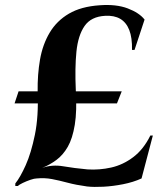

<svg xmlns="http://www.w3.org/2000/svg" viewBox="-20 -735 643 765"><path d="M589 -195 544 -24Q511 -9 470.5 -1Q430 7 392 9Q354 11 327 8Q283 2 249.5 -7Q216 -16 187 -21.5Q158 -27 126 -24Q117 -24 101 -18.5Q85 -13 70.5 -6Q56 1 51 6H41V-4Q61 -29 82.5 -77Q104 -125 119 -198Q134 -271 130 -370Q129 -438 139.5 -498Q150 -558 178 -605Q206 -652 254.5 -680.5Q303 -709 377 -714Q443 -719 489 -701.5Q535 -684 556 -657L516 -536H506Q507 -585 495 -615.5Q483 -646 459 -660Q435 -674 399 -672Q343 -669 317 -631.5Q291 -594 284.5 -529Q278 -464 282 -377Q287 -293 278 -238Q269 -183 250 -150Q231 -117 204.5 -97.5Q178 -78 148 -66Q188 -80 231.5 -72.5Q275 -65 329 -60Q376 -57 423 -67.5Q470 -78 511 -109Q552 -140 579 -195ZM54 -371H465L446 -323H38Z"/></svg>

Font: Cinzel
Style: Bold
Weight: 700
Designer: Natanael Gama
Version: Version 2.000